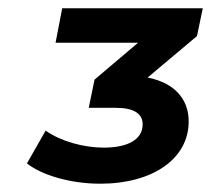

<svg xmlns="http://www.w3.org/2000/svg" viewBox="-20 -762 509 463"><path d="M469 -742H130L114 -659H313L208 -570L194 -502H259C303 -502 324 -488 324 -462C324 -426 289 -406 230 -406C182 -406 127 -421 90 -447L45 -368C80 -340 149 -319 222 -319C348 -319 435 -379 435 -469C435 -522 402 -562 336 -575L455 -675Z"/></svg>

Font: AWKNG-Font
Style: Bold Italic
Weight: 700
Italic angle: -11.3°
Designer: Awakening Church
Foundry: Awakening Church
Version: Version 1.700;PS 001.700;hotconv 1.0.88;makeotf.lib2.5.64775